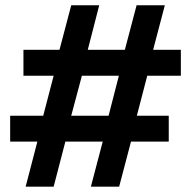

<svg xmlns="http://www.w3.org/2000/svg" viewBox="-20 -700 716 720"><path d="M76.2 0 120.1 -168.9H18.1V-266.1H142.1L181.2 -416H67.9V-513.2H203.1L247.1 -680.2H352.1L309.1 -513.2H448.2L492.2 -680.2H598.1L554.2 -513.2H658.2V-416H532.2L493.2 -266.1H612.8V-168.9H471.2L426.8 0H320.8L365.2 -168.9H225.1L181.2 0ZM247.1 -266.1H387.2L425.8 -416H287.1Z"/></svg>

Font: TASA Orbiter Display SemiBold
Style: Regular
Weight: 600
Designer: Weizhong Zhang
Version: Version 1.000;Glyphs 3.1.2 (3151)